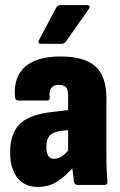

<svg xmlns="http://www.w3.org/2000/svg" viewBox="-20 -730 475 758"><path d="M286 0Q275 0 272 -12Q270 -25 267.5 -48.5Q265 -72 263 -93L249 -122V-349Q249 -376 241 -385.5Q233 -395 212 -395Q171 -395 176 -346Q178 -333 163 -333H52Q41 -333 39 -348Q33 -426 79 -466.5Q125 -507 218 -507Q313 -507 356.5 -468Q400 -429 400 -344V-130Q400 -89 401 -62.5Q402 -36 404 -14Q406 0 392 0ZM129 8Q78 8 49 -28Q20 -64 20 -129Q20 -202 57.5 -240Q95 -278 187 -288L260 -297L259 -217L218 -213Q188 -208 175.5 -194Q163 -180 163 -151Q163 -127 170.5 -115Q178 -103 194 -103Q211 -103 228.5 -116Q246 -129 267 -158L279 -80Q242 -37 208 -14.5Q174 8 129 8ZM142 -557Q127 -557 134 -572L202 -700Q208 -710 219 -710H324Q331 -710 333 -705.5Q335 -701 331 -695L241 -567Q235 -557 223 -557Z"/></svg>

Font: Sofia Sans Condensed Black
Style: Regular
Weight: 900
Designer: Botio Nikoltchev, Ani Petrova
Foundry: lettersoup
Version: Version 4.101